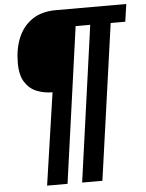

<svg xmlns="http://www.w3.org/2000/svg" viewBox="-62 -749 798 1048"><g transform="rotate(-5 337.0 -225.0)"><path d="M153 250 227 -255Q181 -255 141 -271Q101 -287 76.5 -325.5Q52 -364 52 -430Q52 -509 77.5 -569.5Q103 -630 154.5 -665Q206 -700 284 -700H670L656 -604H576L456 250H345L464 -604H384L265 250Z"/></g></svg>

Font: Finlandica Medium
Style: Italic
Weight: 500
Italic angle: -8°
Designer: Niklas Ekholm, Juho Hiilivirta, Jaakko Suomalainen
Foundry: Helsinki Type Studio
Version: Version 1.063